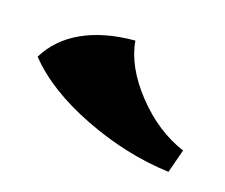

<svg xmlns="http://www.w3.org/2000/svg" viewBox="-42 -676 314 268"><g transform="rotate(15 115.0 -542.5)"><path d="M0 -568Q17 -596 49 -610.5Q81 -625 126 -625Q129 -588 159.5 -549.5Q190 -511 230 -494L218 -460Q155 -468 93.5 -498Q32 -528 0 -568Z"/></g></svg>

Font: Mirza
Style: Bold
Weight: 700
Designer: Arabic design by Kourosh Beigpour, Latin design by Eduardo Tunni, engineering by Lasse Fister
Version: Version 1.0010g